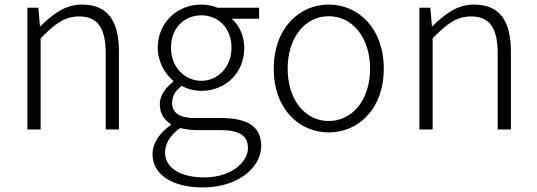

<svg xmlns="http://www.w3.org/2000/svg" viewBox="-20 -567 2350 841"><path d="M100 0H158V-399C220 -463 264 -495 326 -495C408 -495 443 -444 443 -333V0H501V-341C501 -478 450 -547 339 -547C266 -547 211 -505 157 -452H155L148 -533H100Z M868 254C1024 254 1124 166 1124 73C1124 -12 1067 -50 946 -50H834C757 -50 734 -79 734 -117C734 -151 753 -173 776 -191C800 -177 833 -169 862 -169C967 -169 1050 -247 1050 -357C1050 -411 1027 -457 995 -485H1115V-533H933C916 -540 891 -547 862 -547C757 -547 671 -469 671 -358C671 -294 705 -241 739 -213V-209C715 -191 680 -156 680 -110C680 -68 701 -40 728 -24V-19C679 14 648 61 648 108C648 198 735 254 868 254ZM862 -213C791 -213 729 -271 729 -358C729 -446 789 -500 862 -500C934 -500 994 -446 994 -358C994 -271 932 -213 862 -213ZM875 210C766 210 703 166 703 101C703 65 723 26 769 -6C796 0 824 3 836 3H945C1024 3 1066 24 1066 81C1066 145 991 210 875 210Z M1420 13C1549 13 1661 -89 1661 -266C1661 -444 1549 -547 1420 -547C1291 -547 1179 -444 1179 -266C1179 -89 1291 13 1420 13ZM1420 -37C1316 -37 1240 -130 1240 -266C1240 -402 1316 -496 1420 -496C1524 -496 1601 -402 1601 -266C1601 -130 1524 -37 1420 -37Z M1817 0H1875V-399C1937 -463 1981 -495 2043 -495C2125 -495 2160 -444 2160 -333V0H2218V-341C2218 -478 2167 -547 2056 -547C1983 -547 1928 -505 1874 -452H1872L1865 -533H1817Z"/></svg>

Font: Source Han Sans SC Light
Style: Regular
Weight: 300
Designer: Ryoko NISHIZUKA (kana & ideographs); Paul D. Hunt (Latin, Greek & Cyrillic); Wenlong ZHANG (bopomofo); Sandoll Communica
Foundry: Adobe Systems Incorporated
Version: Version 1.004;PS 1.004;hotconv 1.0.82;makeotf.lib2.5.63406